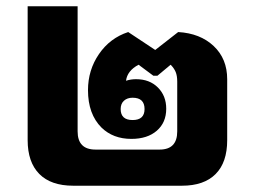

<svg xmlns="http://www.w3.org/2000/svg" viewBox="-20 -591 811 611"><path d="M213 0Q142 0 105 -37.5Q68 -75 68 -145V-571H227V-173Q227 -115 284 -115H488Q544 -115 544 -173V-331Q544 -350 539 -362Q534 -374 523 -385L481 -350H468L421 -385Q385 -366 381 -334Q396 -339 413 -339Q456 -339 482.5 -312.5Q509 -286 509 -245Q509 -201 479 -175Q449 -149 398 -149Q340 -149 303 -185Q260 -228 260 -304Q260 -368 295 -419Q330 -470 388 -489L474 -432L547 -489Q617 -485 660 -444.5Q703 -404 703 -339V-145Q703 -74 666 -37Q629 0 559 0ZM402 -209Q440 -209 440 -244Q440 -280 402 -280Q385 -280 374.5 -270.5Q364 -261 364 -244Q364 -209 402 -209Z"/></svg>

Font: Noto Sans Thai Looped UI ExtraBold
Style: Regular
Weight: 800
Designer: Cadson Demak Team
Foundry: Cadson Demak Co., Ltd.
Version: Version 1.000